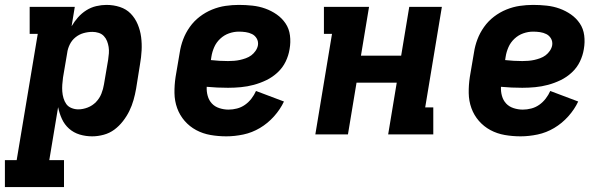

<svg xmlns="http://www.w3.org/2000/svg" viewBox="-57 -548 2477 783"><path d="M204 215H-37V105H11L97 -410H64V-520H248L235 -441Q246 -460 261 -477Q276 -494 295 -506Q314 -518 335.5 -523Q357 -528 377 -528Q406 -528 432 -519.5Q458 -511 476 -492.5Q494 -474 504.5 -449Q515 -424 518.5 -397Q522 -370 520.5 -342Q519 -314 514 -286L498 -186Q494 -163 487.5 -140Q481 -117 470.5 -95.5Q460 -74 444.5 -54Q429 -34 409.5 -19.5Q390 -5 366 1.5Q342 8 319 8Q292 8 267.5 0.5Q243 -7 224.5 -23.5Q206 -40 195.5 -63Q185 -86 180 -111L144 105H204ZM262 -102Q281 -102 300.5 -109.5Q320 -117 334.5 -132Q349 -147 356.5 -166Q364 -185 367 -204L384 -304Q386 -317 387 -330.5Q388 -344 386 -356.5Q384 -369 379.5 -380.5Q375 -392 366.5 -401Q358 -410 345.5 -414Q333 -418 320 -418Q302 -418 284 -413Q266 -408 251 -396Q236 -384 227.5 -366.5Q219 -349 217 -332L200 -232Q198 -217 197 -203Q196 -189 197 -175Q198 -161 202 -147.5Q206 -134 213.5 -123.5Q221 -113 234.5 -107.5Q248 -102 262 -102Z M866 8Q833 8 801.5 2.5Q770 -3 743 -17.5Q716 -32 696 -55Q676 -78 665.5 -107Q655 -136 654.5 -168.5Q654 -201 659 -234L676 -334Q680 -361 690 -387.5Q700 -414 717 -438Q734 -462 757.5 -480Q781 -498 808 -509Q835 -520 862.5 -524Q890 -528 917 -528Q945 -528 972.5 -525Q1000 -522 1025 -513Q1050 -504 1071.5 -489Q1093 -474 1107.5 -452.5Q1122 -431 1125.5 -403.5Q1129 -376 1124 -348Q1120 -322 1108 -297Q1096 -272 1075 -252.5Q1054 -233 1029 -221Q1004 -209 978 -202Q952 -195 925.5 -192.5Q899 -190 873 -190Q851 -190 829 -191Q807 -192 786 -194Q785 -175 790 -157Q795 -139 807 -126Q819 -113 837.5 -107Q856 -101 875 -101Q892 -101 909.5 -105.5Q927 -110 942 -120.5Q957 -131 968.5 -146Q980 -161 987 -177L1101 -134Q1086 -102 1060.5 -73.5Q1035 -45 1003 -26Q971 -7 935.5 0.5Q900 8 866 8ZM873 -299Q885 -299 897.5 -300Q910 -301 921.5 -303.5Q933 -306 945.5 -310.5Q958 -315 968 -322.5Q978 -330 985.5 -341Q993 -352 995 -364Q997 -379 990 -391Q983 -403 971 -409Q959 -415 945 -417Q931 -419 917 -419Q897 -419 877 -412Q857 -405 841 -390Q825 -375 816.5 -355.5Q808 -336 805 -316L803 -303Q821 -301 838 -300Q855 -299 873 -299Z M1229 0 1297 -410H1264V-520H1448L1415 -321H1579L1612 -520H1745L1677 -110H1710V0H1526L1561 -211H1397L1362 0Z M2066 8Q2033 8 2001.5 2.5Q1970 -3 1943 -17.5Q1916 -32 1896 -55Q1876 -78 1865.5 -107Q1855 -136 1854.5 -168.5Q1854 -201 1859 -234L1876 -334Q1880 -361 1890 -387.5Q1900 -414 1917 -438Q1934 -462 1957.5 -480Q1981 -498 2008 -509Q2035 -520 2062.5 -524Q2090 -528 2117 -528Q2145 -528 2172.5 -525Q2200 -522 2225 -513Q2250 -504 2271.5 -489Q2293 -474 2307.5 -452.5Q2322 -431 2325.5 -403.5Q2329 -376 2324 -348Q2320 -322 2308 -297Q2296 -272 2275 -252.5Q2254 -233 2229 -221Q2204 -209 2178 -202Q2152 -195 2125.5 -192.5Q2099 -190 2073 -190Q2051 -190 2029 -191Q2007 -192 1986 -194Q1985 -175 1990 -157Q1995 -139 2007 -126Q2019 -113 2037.5 -107Q2056 -101 2075 -101Q2092 -101 2109.5 -105.5Q2127 -110 2142 -120.5Q2157 -131 2168.5 -146Q2180 -161 2187 -177L2301 -134Q2286 -102 2260.5 -73.5Q2235 -45 2203 -26Q2171 -7 2135.5 0.5Q2100 8 2066 8ZM2073 -299Q2085 -299 2097.5 -300Q2110 -301 2121.5 -303.5Q2133 -306 2145.5 -310.5Q2158 -315 2168 -322.5Q2178 -330 2185.5 -341Q2193 -352 2195 -364Q2197 -379 2190 -391Q2183 -403 2171 -409Q2159 -415 2145 -417Q2131 -419 2117 -419Q2097 -419 2077 -412Q2057 -405 2041 -390Q2025 -375 2016.5 -355.5Q2008 -336 2005 -316L2003 -303Q2021 -301 2038 -300Q2055 -299 2073 -299Z"/></svg>

Font: Iosevka HT Extrabold Extended
Style: Italic
Weight: 800
Width: 7
Italic angle: -9°
Monospace: yes
Designer: Belleve Invis
Foundry: Belleve Invis
Version: Version 32.3.0; ttfautohint (v1.8.4)